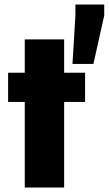

<svg xmlns="http://www.w3.org/2000/svg" viewBox="-20 -833 483 853"><path d="M90 0V-380H16V-510H90V-658H265V-510H358V-380H265V0ZM302 -549 315 -764V-813H443V-764L395 -549Z"/></svg>

Font: Saira Semi Condensed ExtraBold
Style: Regular
Weight: 800
Width: 4
Designer: Hector Gatti with collaboration of the Omnibus-Type team
Foundry: Omnibus-Type
Version: Version 1.001; ttfautohint (v1.8)